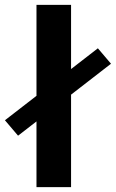

<svg xmlns="http://www.w3.org/2000/svg" viewBox="-59 -770 476 790"><path d="M15.3 -211.7 -38.7 -275.2 343.7 -571.3 397.7 -507.8ZM233.4 0H91.1V-750H233.4Z"/></svg>

Font: Heebo
Style: Regular
Weight: 400
Designer: Oded Ezer
Foundry: Ezer Type House
Version: Version 3.100